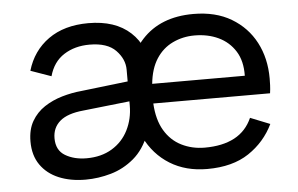

<svg xmlns="http://www.w3.org/2000/svg" viewBox="-42 -567 983 634"><g transform="rotate(-5 449.0 -250.0)"><path d="M621 7Q550 7 497.5 -25.5Q445 -58 416 -117Q387 -176 387 -255Q387 -373 448.5 -440Q510 -507 619 -507Q693 -507 745 -476Q797 -445 824.5 -392.5Q852 -340 852 -273Q852 -263 851.5 -250.5Q851 -238 849 -224H462Q465 -170 486 -134.5Q507 -99 542 -81.5Q577 -64 619 -64Q678 -64 717.5 -85Q757 -106 776 -149L841 -123Q813 -65 759 -29Q705 7 621 7ZM771 -289Q772 -338 751.5 -370.5Q731 -403 696 -419.5Q661 -436 617 -436Q578 -436 544.5 -420Q511 -404 490 -371.5Q469 -339 464 -289ZM425 -201 432 -125Q413 -75 378.5 -46Q344 -17 302 -5Q260 7 218 7Q168 7 129.5 -9Q91 -25 69 -56.5Q47 -88 47 -134Q47 -174 63 -201.5Q79 -229 105.5 -246.5Q132 -264 164.5 -273.5Q197 -283 230 -286L384 -304V-343Q384 -378 356 -407Q328 -436 269 -436Q220 -436 184 -413Q148 -390 135 -343L67 -367Q86 -432 138.5 -469.5Q191 -507 271 -507Q360 -507 410.5 -460.5Q461 -414 461 -338V-250ZM384 -238 230 -221Q177 -216 152 -194.5Q127 -173 127 -138Q127 -98 156.5 -80.5Q186 -63 227 -63Q276 -63 311.5 -84.5Q347 -106 365.5 -143Q384 -180 384 -224Z"/></g></svg>

Font: Albert Sans
Style: Regular
Weight: 400
Designer: Andreas Rasmussen
Foundry: a.Foundry
Version: Version 1.025